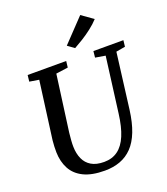

<svg xmlns="http://www.w3.org/2000/svg" viewBox="-175 -1113 1082 1243"><g transform="rotate(-20 366.0 -491.0)"><path d="M664 -688.5 615.5 -306Q604.5 -220.5 580.8 -160Q557 -99.5 521 -62.2Q485 -25 437.5 -7.5Q390 10 332 10Q242.5 10 186.5 -17.5Q130.5 -45 104 -94.5Q77.5 -144 76 -209Q76 -228 76.5 -248.5Q77 -269 79.5 -290.5L132.5 -688.5L67.5 -699L72.5 -743H338L333 -699.5L250 -688L197.5 -299.5Q194.5 -272 192.8 -248.2Q191 -224.5 191.5 -205Q192.5 -157.5 208.8 -121.2Q225 -85 258.8 -64.8Q292.5 -44.5 346.5 -44.5Q402 -44.5 441.2 -73.2Q480.5 -102 505 -160.2Q529.5 -218.5 540.5 -306.5L590 -688L521 -699.5L525.5 -743H732L727 -699.5ZM421 -801.5 375.5 -834.5 525 -991.5 604.5 -935Q580.5 -908.5 547.2 -882.8Q514 -857 480.2 -836.2Q446.5 -815.5 421 -801.5Z"/></g></svg>

Font: Merriweather 24pt Medium
Style: Italic
Weight: 500
Italic angle: -7.8°
Version: Version 2.101